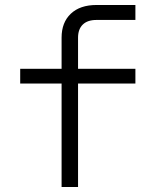

<svg xmlns="http://www.w3.org/2000/svg" viewBox="-20 -750 640 770"><path d="M227 0V-415H61V-474H227V-599Q227 -660 264 -695Q301 -730 367 -730H523V-670H367Q331 -670 312 -651.5Q293 -633 293 -599V-474H523V-415H293V0Z"/></svg>

Font: JetBrains Mono NL ExtraLight
Style: Regular
Weight: 200
Designer: Philipp Nurullin, Konstantin Bulenkov
Foundry: JetBrains
Version: Version 2.304; ttfautohint (v1.8.4.7-5d5b)